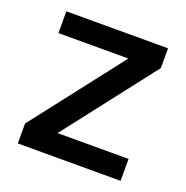

<svg xmlns="http://www.w3.org/2000/svg" viewBox="-96 -578 647 667"><g transform="rotate(20 228.0 -244.5)"><path d="M418 -81V0H38V-73.5L298 -408.5H39.5V-489H415.5V-416L155.5 -81Z"/></g></svg>

Font: Anek Latin Medium
Style: Regular
Weight: 500
Designer: Yesha Goshar
Foundry: Ek Type
Version: Version 1.003